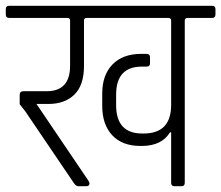

<svg xmlns="http://www.w3.org/2000/svg" viewBox="-34 -643 764 663"><path d="M557 -186H553Q525 -140 458 -139H451Q388 -139 353.5 -176Q319 -213 319 -277V-320Q319 -384 354.5 -420.5Q390 -457 454 -457H472Q484 -457 484 -445V-424Q484 -413 472 -413H456Q367 -413 367 -316V-280Q367 -182 457 -182H462Q557 -182 557 -281V-572Q557 -581 547 -581H265Q256 -581 256 -572V-415Q256 -349 223 -316.5Q190 -284 133 -284H92L270 -21Q275 -14 275 -10Q275 0 264 0H237Q228 0 221 -11L53 -259L34 -283V-315Q34 -328 47 -328H127Q208 -328 208 -416V-572Q208 -581 199 -581H-2Q-14 -581 -14 -593V-612Q-14 -623 -2 -623H698Q710 -623 710 -612V-593Q710 -581 698 -581H614Q604 -581 604 -572V-12Q604 0 593 0H568Q557 0 557 -12Z"/></svg>

Font: Rajdhani
Style: Regular
Weight: 400
Designer: Satya Rajpurohit, Jyotish Sonowal
Foundry: Indian Type Foundry
Version: Version 1.201;PS 1.0;hotconv 1.0.78;makeotf.lib2.5.61930; tt